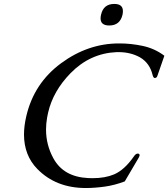

<svg xmlns="http://www.w3.org/2000/svg" viewBox="-20 -923 843 961"><path d="M551.8 -903.3Q595.2 -903.3 595.2 -867.7Q595.2 -859.4 593.3 -849.6Q580.6 -795.4 526.9 -795.4Q483.4 -795.4 483.4 -831.1Q483.4 -839.4 485.8 -849.6Q498 -903.3 551.8 -903.3ZM409.7 18.1Q259.8 18.1 166.5 -77.6Q100.6 -145 100.1 -249Q100.1 -292.5 111.8 -342.3Q150.4 -506.8 285.6 -606.4Q420.4 -705.6 575.2 -705.6H577.1Q579.1 -705.6 581.1 -705.6Q634.8 -705.6 693.4 -693.4Q753.9 -680.7 802.7 -644L767.1 -541.5Q763.2 -532.7 755.4 -532.7H753.9Q748 -533.2 744.1 -546.4Q730 -607.4 680.2 -636.2Q633.3 -662.1 573.7 -662.1H563.5Q430.2 -656.2 333 -556.6Q245.6 -467.3 220.7 -358.9Q217.8 -346.7 215.8 -334.5Q210.4 -303.7 210.4 -274.9Q210.4 -197.3 247.6 -129.9Q298.3 -37.6 421.4 -31.7Q433.1 -31.2 443.8 -31.2Q506.3 -31.2 551.3 -50.3Q603.5 -72.8 650.4 -140.6Q659.7 -154.3 669.4 -154.3Q671.4 -154.3 673.3 -153.8Q680.7 -150.9 678.2 -142.6Q677.2 -138.7 674.3 -133.8L604.5 -15.1Q553.2 4.4 503.4 11.2Q453.1 18.1 409.7 18.1Z"/></svg>

Font: Caudex
Style: Italic
Weight: 400
Italic angle: -13°
Version: Version 1.04